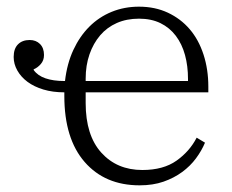

<svg xmlns="http://www.w3.org/2000/svg" viewBox="-20 -544 696 576"><path d="M399 12Q295 12 234 -58Q173 -128 173 -256V-267Q138 -267 110 -275.5Q82 -284 62.5 -298.5Q43 -313 32 -332.5Q21 -352 21 -373Q21 -398 34 -411Q47 -424 69 -424Q88 -424 100 -412Q112 -400 112 -379Q112 -363 102.5 -352Q93 -341 81 -336V-334Q93 -317 116.5 -309Q140 -301 172 -301H175Q181 -353 200 -394Q219 -435 248 -464Q277 -493 315 -508.5Q353 -524 397 -524Q445 -524 483.5 -506Q522 -488 549 -456.5Q576 -425 590.5 -380.5Q605 -336 605 -284V-267H237V-235Q237 -138 284 -86Q331 -34 407 -34Q470 -34 509.5 -62Q549 -90 570 -131L595 -116Q585 -92 568 -69Q551 -46 526.5 -28Q502 -10 470.5 1Q439 12 399 12ZM397 -488Q360 -488 330.5 -475Q301 -462 280.5 -438Q260 -414 248.5 -381Q237 -348 237 -308V-301H544V-307Q544 -346 535 -379Q526 -412 507.5 -436.5Q489 -461 461.5 -474.5Q434 -488 397 -488Z"/></svg>

Font: IBM Plex Serif Light
Style: Regular
Weight: 300
Designer: Mike Abbink, Paul van der Laan, Pieter van Rosmalen
Foundry: Bold Monday
Version: Version 3.001